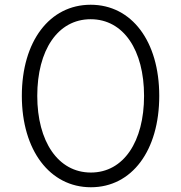

<svg xmlns="http://www.w3.org/2000/svg" viewBox="-20 -777 763 809"><path d="M363 12C536 12 651 -143 651 -373C651 -603 535 -757 362 -757C189 -757 72 -603 72 -373C72 -144 190 12 363 12ZM137 -373C137 -565 223 -696 362 -696C501 -696 587 -565 587 -373C587 -181 501 -50 363 -50C224 -50 137 -182 137 -373Z"/></svg>

Font: Mluvka Light
Style: Regular
Weight: 300
Designer: Modified by Jiří Krblich, Original typeface by Gumpita Rahayu
Foundry: Gumpita Rahayu & Jiří Krblich
Version: Version 2.000;Glyphs 3.1.1 (3134)